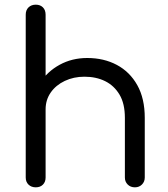

<svg xmlns="http://www.w3.org/2000/svg" viewBox="-20 -801 719 821"><path d="M557 0Q538 0 526 -12Q514 -24 514 -42V-297Q514 -358 491 -396.5Q468 -435 429.5 -454Q391 -473 341 -473Q295 -473 257 -455Q219 -437 197 -405.5Q175 -374 175 -333H118Q119 -396 150.5 -445.5Q182 -495 235 -524Q288 -553 353 -553Q424 -553 479.5 -523.5Q535 -494 567 -437Q599 -380 599 -297V-42Q599 -24 587 -12Q575 0 557 0ZM133 0Q114 0 102 -11.5Q90 -23 90 -42V-504Q90 -524 102 -535.5Q114 -547 133 -547Q152 -547 163.5 -535.5Q175 -524 175 -504V-42Q175 -23 163.5 -11.5Q152 0 133 0ZM133 -215Q114 -215 102 -227Q90 -239 90 -258V-738Q90 -758 102 -769.5Q114 -781 133 -781Q152 -781 163.5 -769.5Q175 -758 175 -738V-258Q175 -239 163.5 -227Q152 -215 133 -215Z"/></svg>

Font: Comfortaa Medium
Style: Regular
Weight: 500
Designer: Johan Aakerlund
Foundry: Johan Aakerlund
Version: Version 3.104; ttfautohint (v1.8.1.43-b0c9)